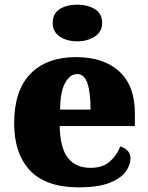

<svg xmlns="http://www.w3.org/2000/svg" viewBox="-20 -797 638 827"><path d="M320 10Q178 10 109.5 -62.5Q41 -135 41 -266Q41 -407 111 -479Q181 -551 308 -551Q426 -551 493.5 -489.5Q561 -428 561 -309V-254H237Q239 -160 272.5 -117Q306 -74 370 -74Q421 -74 451.5 -100Q482 -126 498 -166Q517 -161 529.5 -148Q542 -135 542 -115Q542 -85 520 -56Q498 -27 449.5 -8.5Q401 10 320 10ZM370 -325Q370 -399 356.5 -438.5Q343 -478 313 -478Q281 -478 260 -439Q239 -400 239 -325ZM313 -619Q268 -619 237.5 -639.5Q207 -660 207 -698Q207 -739 237.5 -758Q268 -777 313 -777Q356 -777 388 -758Q420 -739 420 -698Q420 -660 388 -639.5Q356 -619 313 -619Z"/></svg>

Font: Noto Serif Sinhala Black
Style: Regular
Weight: 900
Designer: Jelle Bosma - Monotype Design Team
Foundry: Monotype Imaging Inc.
Version: Version 2.007; ttfautohint (v1.8.4.7-5d5b)